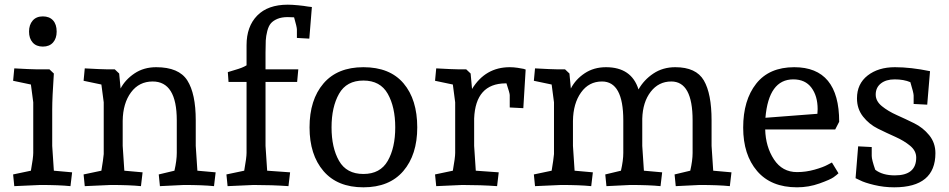

<svg xmlns="http://www.w3.org/2000/svg" viewBox="-20 -790 4054 820"><path d="M288 -54 281 5Q232 0 152 0L41 5L36 -45L112 -61Q122 -117 122 -137V-353L112 -429L36 -445L41 -498Q113 -494 133 -494H191L210 -476Q203 -373 203 -323V-167L210 -61ZM222 -655Q222 -626 206.5 -608.5Q191 -591 163 -591Q135 -591 119.5 -608.5Q104 -626 104 -655Q104 -684 119.5 -702Q135 -720 163 -720Q191 -720 206.5 -703Q222 -686 222 -655Z M337 -445 342 -498Q414 -494 434 -494H470L489 -476L495 -412Q515 -450 554.5 -476.5Q594 -503 647 -503Q744 -503 780 -446.5Q816 -390 816 -276V-167L823 -61L901 -54L894 5Q845 0 765 0L663 5L658 -45L725 -61Q735 -105 735 -137V-276Q735 -442 632 -442Q574 -442 539.5 -395.5Q505 -349 504 -274V-167L511 -61L589 -54L582 5Q533 0 453 0L342 5L337 -45L413 -61Q421 -109 423 -132V-353L413 -429Z M1209 -770Q1227 -770 1253 -767.5Q1279 -765 1295 -762L1312 -760L1301 -625L1248 -628V-664Q1248 -674 1236 -716Q1232 -716 1222 -716.5Q1212 -717 1209 -717Q1183 -717 1165 -709.5Q1147 -702 1137 -690.5Q1127 -679 1121.5 -657.5Q1116 -636 1115 -617Q1114 -598 1114 -566V-494H1254L1249 -440H1114V-167L1121 -61L1219 -54L1212 5Q1143 0 1063 0L952 5L947 -45L1023 -61Q1033 -117 1033 -137V-440H956L953 -482Q962 -485 981 -490.5Q1000 -496 1011.5 -500.5Q1023 -505 1033 -511V-597Q1033 -677 1078.5 -723.5Q1124 -770 1209 -770Z M1762 -246Q1762 -129 1702.5 -59.5Q1643 10 1532 10Q1421 10 1361.5 -59.5Q1302 -129 1302 -246Q1302 -364 1361.5 -433.5Q1421 -503 1532 -503Q1645 -503 1703.5 -434Q1762 -365 1762 -246ZM1636 -103Q1668 -159 1668 -246Q1668 -333 1636 -389.5Q1604 -446 1532 -446Q1460 -446 1428 -389.5Q1396 -333 1396 -246Q1396 -159 1428 -103Q1460 -47 1532 -47Q1604 -47 1636 -103Z M1990 -476 1996 -410Q2053 -503 2157 -503Q2173 -503 2190 -500.5Q2207 -498 2216 -496L2225 -493L2215 -328L2157 -331V-384Q2157 -392 2143 -434H2139Q2011 -433 2005 -284V-167L2012 -61L2110 -54L2103 5Q2034 0 1954 0L1843 5L1838 -45L1914 -61Q1924 -117 1924 -137V-353L1914 -429L1838 -445L1843 -498Q1915 -494 1935 -494H1971Z M2568 -503Q2677 -503 2707 -408Q2730 -449 2770.5 -476Q2811 -503 2864 -503Q2953 -503 2986 -446.5Q3019 -390 3019 -276V-167L3026 -61L3104 -54L3097 5Q3048 0 2968 0L2866 5L2861 -45L2928 -61Q2938 -105 2938 -137V-276Q2938 -442 2847 -442Q2793 -442 2759 -398Q2725 -354 2723 -283V-276V-167L2730 -61L2808 -54L2801 5Q2752 0 2672 0L2570 5L2565 -45L2632 -61Q2642 -105 2642 -137V-276Q2642 -442 2551 -442Q2495 -442 2461.5 -395Q2428 -348 2427 -274V-167L2434 -61L2512 -54L2505 5Q2456 0 2376 0L2265 5L2260 -45L2336 -61Q2344 -109 2346 -132V-353L2336 -429L2260 -445L2265 -498Q2337 -494 2357 -494H2393L2412 -476L2418 -412Q2438 -451 2477 -477Q2516 -503 2568 -503Z M3372 -503Q3564 -503 3564 -270L3547 -237H3248Q3250 -163 3285.5 -109Q3321 -55 3384 -55Q3422 -55 3459 -65.5Q3496 -76 3514 -86L3533 -96L3561 -50Q3554 -43 3540 -33Q3526 -23 3480 -6.5Q3434 10 3384 10Q3273 10 3213.5 -59.5Q3154 -129 3154 -245Q3154 -362 3209.5 -432.5Q3265 -503 3372 -503ZM3368 -451Q3263 -451 3249 -287L3471 -304Q3472 -319 3472 -324Q3472 -380 3445.5 -415.5Q3419 -451 3368 -451Z M3802 -503Q3870 -503 3952 -486L3940 -343L3882 -346V-382Q3882 -393 3868 -439Q3840 -451 3801 -451Q3764 -451 3742 -433.5Q3720 -416 3720 -386Q3720 -358 3746.5 -336.5Q3773 -315 3810 -298.5Q3847 -282 3884.5 -263.5Q3922 -245 3948.5 -212.5Q3975 -180 3975 -136Q3975 10 3799 10Q3755 10 3713.5 0Q3672 -10 3653 -20L3634 -29L3645 -165L3703 -162V-124Q3703 -108 3718 -65Q3749 -41 3802 -41Q3893 -41 3893 -117Q3893 -146 3867 -167.5Q3841 -189 3804 -205.5Q3767 -222 3729.5 -240.5Q3692 -259 3666 -292Q3640 -325 3640 -370Q3640 -432 3685.5 -467.5Q3731 -503 3802 -503Z"/></svg>

Font: Andada
Style: Regular
Weight: 400
Designer: Carolina Giovagnoli
Foundry: Carolina Giovagnoli
Version: Version 1.003